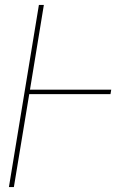

<svg xmlns="http://www.w3.org/2000/svg" viewBox="-20 -755 540 775"><path d="M16 0 137 -735H157L101 -393H429L426 -375H98L36 0Z"/></svg>

Font: Iosevka Term Curly Thin
Style: Italic
Weight: 100
Italic angle: -9°
Designer: Belleve Invis
Foundry: Belleve Invis
Version: Version 32.3.0